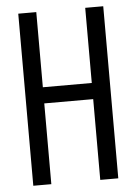

<svg xmlns="http://www.w3.org/2000/svg" viewBox="-53 -776 581 817"><g transform="rotate(-5 237.5 -367.5)"><path d="M56 0V-735H133V-414H342V-735H419V0H342V-345H133V0Z"/></g></svg>

Font: Iosevka QP
Style: Regular
Weight: 400
Designer: Belleve Invis
Foundry: Belleve Invis
Version: Version 20.0.0; ttfautohint (v1.8.4)